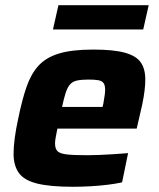

<svg xmlns="http://www.w3.org/2000/svg" viewBox="-20 -708 608 736"><path d="M260 8Q172 8 122 -4.5Q72 -17 52 -45.5Q32 -74 32 -118Q32 -145 36.5 -179Q41 -213 50 -254Q64 -323 81 -373Q98 -423 126.5 -455Q155 -487 205 -502.5Q255 -518 337 -518Q415 -518 458.5 -506Q502 -494 519.5 -469Q537 -444 537 -403Q537 -384 534 -359.5Q531 -335 525.5 -308.5Q520 -282 513 -254L504 -215H200Q197 -200 194 -184Q191 -168 191 -158Q191 -138 200.5 -128.5Q210 -119 236.5 -116Q263 -113 314 -113Q334 -113 360.5 -114Q387 -115 416 -117Q445 -119 471 -121L448 -9Q426 -4 394.5 0Q363 4 327.5 6Q292 8 260 8ZM218 -298H373L376 -310Q379 -328 381 -341Q383 -354 383 -364Q383 -381 377 -389.5Q371 -398 357 -400.5Q343 -403 320 -403Q293 -403 276 -399.5Q259 -396 249 -385Q239 -374 232 -353Q225 -332 218 -298ZM183 -595 204 -688H550L529 -595Z"/></svg>

Font: Saira Thin
Style: Bold Italic
Weight: 700
Italic angle: -12°
Version: Version 1.101